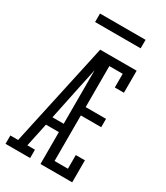

<svg xmlns="http://www.w3.org/2000/svg" viewBox="-222 -1004 944 1095"><g transform="rotate(30 250.0 -456.5)"><path d="M5 0V-55H56L204 -735H259Q247 -674 234 -612.5Q221 -551 208 -490L161 -265H235V-210H150L117 -55H167V0ZM235 0V-735H444V-590H384V-680H296V-410H430V-355H296V-55H384V-145H444V0ZM100 -857V-913H400V-857Z"/></g></svg>

Font: Iosevka Slab Light
Style: Regular
Weight: 300
Monospace: yes
Designer: Belleve Invis
Foundry: Belleve Invis
Version: Version 11.1.0; ttfautohint (v1.8.3)